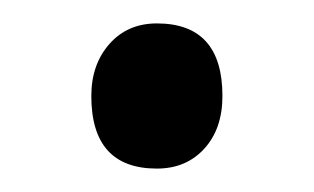

<svg xmlns="http://www.w3.org/2000/svg" viewBox="-20 -398 268 164"><path d="M114 -254Q58 -254 58 -316Q58 -343 73.5 -360.5Q89 -378 114 -378Q170 -378 170 -316Q170 -288 154.5 -271Q139 -254 114 -254Z"/></svg>

Font: Lexend Deca Light
Style: Regular
Weight: 300
Designer: Bonnie Shaver-Troup, Thomas Jockin
Foundry: Lexend
Version: Version 1.008; ttfautohint (v1.8.4.7-5d5b)